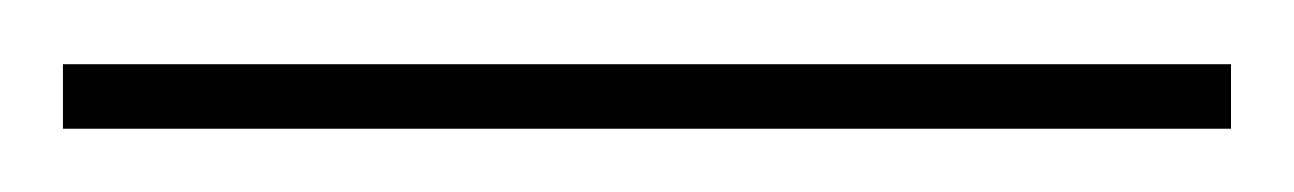

<svg xmlns="http://www.w3.org/2000/svg" viewBox="-20 -662 411 61"><path d="M371.1 -621.1H0V-641.6H371.1Z"/></svg>

Font: Spartan MB Thin
Style: Regular
Weight: 100
Designer: Matt Bailey, Mirko Velimirovic
Foundry: Matt Bailey
Version: Version 1.005